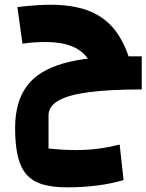

<svg xmlns="http://www.w3.org/2000/svg" viewBox="-20 -504 622 816"><path d="M265 292.2Q202.4 292.2 160 279.3Q117.6 266.4 92.4 237.4Q67.2 208.5 55.7 159.8Q44.2 111.1 44.2 40.6Q44.2 -69.2 92.7 -136.3Q141.3 -203.4 247.8 -234.1Q354.2 -264.7 526.4 -264.7L582.4 -123.9Q446.1 -123.9 358.3 -112.4Q270.4 -100.8 228.3 -76.3Q186.2 -51.9 186.2 -13.4V127.1Q206.8 129.6 240.1 131.7Q273.3 133.8 302.1 133.8Q349.7 133.8 393.8 128.4Q437.9 123 488.6 110.3L505.1 261.2Q455.2 276.4 393.7 284.3Q332.3 292.2 265 292.2ZM362 -241Q338.4 -284 291.8 -304.7Q245.2 -325.4 172 -325.4Q151.3 -325.4 127.8 -324Q104.2 -322.6 75.4 -318.4L54 -474Q99 -479.3 132.3 -481.5Q165.6 -483.8 194.2 -483.8Q284.4 -483.8 348.9 -461.1Q413.4 -438.3 456.8 -390Q500.2 -341.6 526.4 -264.7H582.4V-123.9Q492.6 -123.9 440.7 -151.4Q388.8 -178.9 362 -241Z"/></svg>

Font: Changa
Style: Regular
Weight: 400
Designer: Eduardo Rodriguez Tunni
Foundry: Eduardo Rodriguez Tunni
Version: Version 3.003